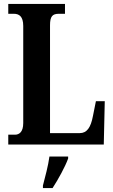

<svg xmlns="http://www.w3.org/2000/svg" viewBox="-20 -734 576 975"><path d="M22 0H507L512 -220H467L452 -145C441 -86 421 -58 385 -58H234V-605C234 -651 246 -664 279 -664H310V-714H22V-664H50C77 -664 98 -651 98 -602V-109C98 -63 77 -50 56 -50H22ZM198 208V221H247C275 178 311 113 326 71V61H231C225 107 209 166 198 208Z"/></svg>

Font: Noto Serif Khmer ExtraCondensed
Style: Bold
Weight: 700
Width: 2
Designer: Danh Hong and the Monotype Design Team
Foundry: Monotype Imaging Inc.
Version: Version 2.004